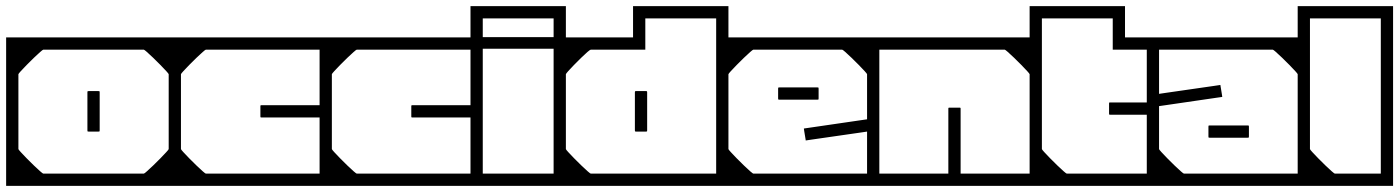

<svg xmlns="http://www.w3.org/2000/svg" viewBox="-40 -606 4562 626"><path d="M550 -128H510Q510 -155.5 510 -172Q510 -188.5 510 -203.8Q510 -219 510 -243Q510 -243 510 -243Q510 -243 510 -243Q510 -243 510 -243Q510 -243 510 -243Q510 -268 510 -281Q510 -294 510 -302.8Q510 -311.5 510 -323.2Q510 -335 510 -358H550ZM550 -279Q550 -279 550 -258.8Q550 -238.5 550 -206.8Q550 -175 550 -139.5Q550 -104 550 -72.2Q550 -40.5 550 -20.2Q550 0 550 0Q550 0 550 0Q550 0 550 0Q550 0 550 0Q550 0 550 0Q550 0 529.8 0Q509.5 0 477.5 0Q445.5 0 409.2 0Q373 0 339.8 0Q306.5 0 284 0Q261.5 0 258 0Q258 0 258 0Q258 0 258 0Q258 0 258 0Q258 0 258 0Q258 0 258 0Q258 -10 258 -20.2Q258 -30.5 258 -40Q258 -40 275.2 -40Q292.5 -40 318 -40Q343.5 -40 369 -40Q394.5 -40 411.8 -40Q429 -40 429 -40Q429 -40 429 -40Q429 -40 429 -40Q429 -40 429 -40Q430.5 -40 439 -47.5Q447.5 -55 459.5 -66.5Q471.5 -78 483 -89.8Q494.5 -101.5 502.2 -110Q510 -118.5 510 -120V-279ZM550 -205H510V-364Q510 -365.5 502.2 -374Q494.5 -382.5 483 -394.2Q471.5 -406 459.5 -417.5Q447.5 -429 439 -436.5Q430.5 -444 429 -444Q429 -444 429 -444Q429 -444 429 -444Q429 -444 429 -444Q429 -444 411.8 -444Q394.5 -444 369 -444Q343.5 -444 318 -444Q292.5 -444 275.2 -444Q258 -444 258 -444Q258 -454 258 -464.2Q258 -474.5 258 -484Q258 -484 258 -484Q258 -484 258 -484Q258 -484 258 -484Q258 -484 258 -484Q258 -484 258 -484Q261.5 -484 284 -484Q306.5 -484 339.8 -484Q373 -484 409.2 -484Q445.5 -484 477.5 -484Q509.5 -484 529.8 -484Q550 -484 550 -484Q550 -484 550 -484Q550 -484 550 -484Q550 -484 550 -484Q550 -484 550 -484Q550 -484 550 -463.8Q550 -443.5 550 -411.8Q550 -380 550 -344.5Q550 -309 550 -277.2Q550 -245.5 550 -225.2Q550 -205 550 -205ZM245 -181Q245 -181 245 -199.8Q245 -218.5 245 -243Q245 -267.5 245 -286.2Q245 -305 245 -305Q245 -305 245 -305Q245 -305 245 -305Q245 -308 245.5 -308.5Q246 -309 249 -309Q254.5 -309 259.8 -309Q265 -309 270.2 -309Q275.5 -309 281 -309Q284 -309 284.5 -308.5Q285 -308 285 -305Q285 -305 285 -305Q285 -305 285 -305Q285 -305 285 -286.2Q285 -267.5 285 -243Q285 -218.5 285 -199.8Q285 -181 285 -181Q285 -181 285 -181Q285 -181 285 -181Q285 -181 285 -181Q285 -181 285 -181Q285 -181 285 -181Q285 -181 285 -181Q285 -181 285 -181Q285 -178 284.5 -177.5Q284 -177 281 -177Q273 -177 265.2 -177Q257.5 -177 249 -177Q246 -177 245.5 -177.5Q245 -178 245 -181Q245 -181 245 -181Q245 -181 245 -181Q245 -181 245 -181Q245 -181 245 -181Q245 -181 245 -181Q245 -181 245 -181Q245 -181 245 -181ZM-20 -128V-358H20Q20 -335 20 -323.2Q20 -311.5 20 -302.8Q20 -294 20 -281Q20 -268 20 -243Q20 -243 20 -243Q20 -243 20 -243Q20 -243 20 -243Q20 -243 20 -243Q20 -219 20 -203.8Q20 -188.5 20 -172Q20 -155.5 20 -128ZM-20 -279H20V-120Q20 -118.5 27.8 -110Q35.5 -101.5 47 -89.8Q58.5 -78 70.5 -66.5Q82.5 -55 91 -47.5Q99.5 -40 101 -40Q101 -40 101 -40Q101 -40 101 -40Q101 -40 101 -40Q101 -40 118.2 -40Q135.5 -40 161 -40Q186.5 -40 212 -40Q237.5 -40 254.8 -40Q272 -40 272 -40Q272 -30.5 272 -20.2Q272 -10 272 0Q272 0 272 0Q272 0 272 0Q272 0 272 0Q272 0 272 0Q272 0 272 0Q268.5 0 246 0Q223.5 0 190.2 0Q157 0 120.8 0Q84.5 0 52.5 0Q20.5 0 0.2 0Q-20 0 -20 0Q-20 0 -20 0Q-20 0 -20 0Q-20 0 -20 0Q-20 0 -20 0Q-20 0 -20 -20.2Q-20 -40.5 -20 -72.2Q-20 -104 -20 -139.5Q-20 -175 -20 -206.8Q-20 -238.5 -20 -258.8Q-20 -279 -20 -279ZM-20 -205Q-20 -205 -20 -225.2Q-20 -245.5 -20 -277.2Q-20 -309 -20 -344.5Q-20 -380 -20 -411.8Q-20 -443.5 -20 -463.8Q-20 -484 -20 -484Q-20 -484 -20 -484Q-20 -484 -20 -484Q-20 -484 -20 -484Q-20 -484 -20 -484Q-20 -484 0.2 -484Q20.5 -484 52.5 -484Q84.5 -484 120.8 -484Q157 -484 190.2 -484Q223.5 -484 246 -484Q268.5 -484 272 -484Q272 -484 272 -484Q272 -484 272 -484Q272 -484 272 -484Q272 -484 272 -484Q272 -484 272 -484Q272 -474.5 272 -464.2Q272 -454 272 -444Q272 -444 254.8 -444Q237.5 -444 212 -444Q186.5 -444 161 -444Q135.5 -444 118.2 -444Q101 -444 101 -444Q101 -444 101 -444Q101 -444 101 -444Q101 -444 101 -444Q99.5 -444 91 -436.5Q82.5 -429 70.5 -417.5Q58.5 -406 47 -394.2Q35.5 -382.5 27.8 -374Q20 -365.5 20 -364V-205Z M510 -279H550V-120Q550 -118.5 557.8 -110Q565.5 -101.5 577 -89.8Q588.5 -78 600.5 -66.5Q612.5 -55 621 -47.5Q629.5 -40 631 -40Q631 -40 631 -40Q631 -40 631 -40Q631 -40 631 -40Q631 -40 631 -40Q637 -40 653.2 -40Q669.5 -40 690.2 -40Q711 -40 731.2 -40Q751.5 -40 765.5 -40Q779.5 -40 782 -40Q782 -30.5 782 -20.2Q782 -10 782 0Q782 0 782 0Q782 0 782 0Q782 0 782 0Q782 0 782 0Q782 0 782 0Q782 0 762.2 0Q742.5 0 711.8 0Q681 0 646 0Q611 0 580.2 0Q549.5 0 529.8 0Q510 0 510 0Q510 0 510 0Q510 0 510 0Q510 0 510 0Q510 0 510 0Q510 0 510 -14Q510 -28 510 -52Q510 -76 510 -105.5Q510 -135 510 -166.2Q510 -197.5 510 -227Q510 -256.5 510 -279ZM510 -205Q510 -228 510 -257Q510 -286 510 -317.5Q510 -349 510 -378.5Q510 -408 510 -432Q510 -456 510 -470Q510 -484 510 -484Q510 -484 510 -484Q510 -484 510 -484Q510 -484 510 -484Q510 -484 510 -484Q510 -484 529.8 -484Q549.5 -484 580.2 -484Q611 -484 646 -484Q681 -484 711.8 -484Q742.5 -484 762.2 -484Q782 -484 782 -484Q782 -484 782 -484Q782 -484 782 -484Q782 -484 782 -484Q782 -484 782 -484Q782 -484 782 -484Q782 -474.5 782 -464.2Q782 -454 782 -444Q779.5 -444 765.5 -444Q751.5 -444 731.2 -444Q711 -444 690.2 -444Q669.5 -444 653.2 -444Q637 -444 631 -444Q631 -444 631 -444Q631 -444 631 -444Q631 -444 631 -444Q631 -444 631 -444Q629.5 -444 621 -436.5Q612.5 -429 600.5 -417.5Q588.5 -406 577 -394.2Q565.5 -382.5 557.8 -374Q550 -365.5 550 -364V-205ZM510 -128V-358H550Q550 -335 550 -323.2Q550 -311.5 550 -302.8Q550 -294 550 -281Q550 -268 550 -243Q550 -243 550 -243Q550 -243 550 -243Q550 -243 550 -243Q550 -243 550 -243Q550 -219 550 -203.8Q550 -188.5 550 -172Q550 -155.5 550 -128ZM809 -259Q809 -261 809.2 -261.8Q809.5 -262.5 810.2 -262.8Q811 -263 813 -263Q813 -263 833.5 -263Q854 -263 884.5 -263Q915 -263 945.5 -263Q976 -263 996.5 -263Q1017 -263 1017 -263Q1017 -263 1017 -263Q1017 -263 1017 -263Q1017 -263 1017 -263Q1017 -263 1017 -263Q1017 -263 1017 -263Q1019 -263 1019.8 -262.8Q1020.5 -262.5 1020.8 -261.8Q1021 -261 1021 -259Q1021 -259 1021 -255.8Q1021 -252.5 1021 -247.8Q1021 -243 1021 -238.2Q1021 -233.5 1021 -230.2Q1021 -227 1021 -227Q1021 -224 1020.5 -223.5Q1020 -223 1017 -223Q1017 -223 1017 -223Q1017 -223 1017 -223Q1017 -223 1017 -223Q1017 -223 1017 -223Q1017 -223 1017 -223Q1017 -223 996.5 -223Q976 -223 945.5 -223Q915 -223 884.5 -223Q854 -223 833.5 -223Q813 -223 813 -223Q811 -223 810.2 -223.2Q809.5 -223.5 809.2 -224.2Q809 -225 809 -227Q809 -227 809 -235Q809 -243 809 -251Q809 -259 809 -259ZM1042 -249Q1042 -249 1042 -231Q1042 -213 1042 -184.8Q1042 -156.5 1042 -124.5Q1042 -92.5 1042 -64.2Q1042 -36 1042 -18Q1042 0 1042 0Q1042 0 1042 0Q1042 0 1042 0Q1042 0 1042 0Q1042 0 1042 0Q1042 0 1022.2 0Q1002.5 0 971.8 0Q941 0 906 0Q871 0 840.2 0Q809.5 0 789.8 0Q770 0 770 0Q770 0 770 0Q770 0 770 0Q770 0 770 0Q770 0 770 0Q770 0 770 0Q770 -10 770 -20.2Q770 -30.5 770 -40Q770 -40 793.5 -40Q817 -40 851.5 -40Q886 -40 920.5 -40Q955 -40 978.5 -40Q1002 -40 1002 -40Q1002 -40 1002 -40Q1002 -40 1002 -40Q1002 -40 1002 -40Q1002 -40 1002 -40Q1002 -40 1002 -40Q1002 -40 1002 -40Q1002 -40 1002 -40Q1002 -40 1002 -40Q1002 -40 1002 -40Q1002 -40 1002 -40Q1002 -40 1002 -40Q1002 -40 1002 -61Q1002 -82 1002 -113.2Q1002 -144.5 1002 -175.8Q1002 -207 1002 -228Q1002 -249 1002 -249ZM1042 -235H1002Q1002 -235 1002 -256Q1002 -277 1002 -308.2Q1002 -339.5 1002 -370.8Q1002 -402 1002 -423Q1002 -444 1002 -444Q1002 -444 1002 -444Q1002 -444 1002 -444Q1002 -444 1002 -444Q1002 -444 1002 -444Q1002 -444 1002 -444Q1002 -444 1002 -444Q1002 -444 1002 -444Q1002 -444 1002 -444Q1002 -444 1002 -444Q1002 -444 1002 -444Q1002 -444 1002 -444Q1002 -444 978.5 -444Q955 -444 920.5 -444Q886 -444 851.5 -444Q817 -444 793.5 -444Q770 -444 770 -444Q770 -454 770 -464.2Q770 -474.5 770 -484Q770 -484 770 -484Q770 -484 770 -484Q770 -484 770 -484Q770 -484 770 -484Q770 -484 770 -484Q770 -484 789.8 -484Q809.5 -484 840.2 -484Q871 -484 906 -484Q941 -484 971.8 -484Q1002.5 -484 1022.2 -484Q1042 -484 1042 -484Q1042 -484 1042 -484Q1042 -484 1042 -484Q1042 -484 1042 -484Q1042 -484 1042 -484Q1042 -484 1042 -466Q1042 -448 1042 -419.8Q1042 -391.5 1042 -359.5Q1042 -327.5 1042 -299.2Q1042 -271 1042 -253Q1042 -235 1042 -235Z M1002 -279H1042V-120Q1042 -118.5 1049.8 -110Q1057.5 -101.5 1069 -89.8Q1080.5 -78 1092.5 -66.5Q1104.5 -55 1113 -47.5Q1121.5 -40 1123 -40Q1123 -40 1123 -40Q1123 -40 1123 -40Q1123 -40 1123 -40Q1123 -40 1123 -40Q1129 -40 1145.2 -40Q1161.5 -40 1182.2 -40Q1203 -40 1223.2 -40Q1243.5 -40 1257.5 -40Q1271.5 -40 1274 -40Q1274 -30.5 1274 -20.2Q1274 -10 1274 0Q1274 0 1274 0Q1274 0 1274 0Q1274 0 1274 0Q1274 0 1274 0Q1274 0 1274 0Q1274 0 1254.2 0Q1234.5 0 1203.8 0Q1173 0 1138 0Q1103 0 1072.2 0Q1041.5 0 1021.8 0Q1002 0 1002 0Q1002 0 1002 0Q1002 0 1002 0Q1002 0 1002 0Q1002 0 1002 0Q1002 0 1002 -14Q1002 -28 1002 -52Q1002 -76 1002 -105.5Q1002 -135 1002 -166.2Q1002 -197.5 1002 -227Q1002 -256.5 1002 -279ZM1002 -205Q1002 -228 1002 -257Q1002 -286 1002 -317.5Q1002 -349 1002 -378.5Q1002 -408 1002 -432Q1002 -456 1002 -470Q1002 -484 1002 -484Q1002 -484 1002 -484Q1002 -484 1002 -484Q1002 -484 1002 -484Q1002 -484 1002 -484Q1002 -484 1021.8 -484Q1041.5 -484 1072.2 -484Q1103 -484 1138 -484Q1173 -484 1203.8 -484Q1234.5 -484 1254.2 -484Q1274 -484 1274 -484Q1274 -484 1274 -484Q1274 -484 1274 -484Q1274 -484 1274 -484Q1274 -484 1274 -484Q1274 -484 1274 -484Q1274 -474.5 1274 -464.2Q1274 -454 1274 -444Q1271.5 -444 1257.5 -444Q1243.5 -444 1223.2 -444Q1203 -444 1182.2 -444Q1161.5 -444 1145.2 -444Q1129 -444 1123 -444Q1123 -444 1123 -444Q1123 -444 1123 -444Q1123 -444 1123 -444Q1123 -444 1123 -444Q1121.5 -444 1113 -436.5Q1104.5 -429 1092.5 -417.5Q1080.5 -406 1069 -394.2Q1057.5 -382.5 1049.8 -374Q1042 -365.5 1042 -364V-205ZM1002 -128V-358H1042Q1042 -335 1042 -323.2Q1042 -311.5 1042 -302.8Q1042 -294 1042 -281Q1042 -268 1042 -243Q1042 -243 1042 -243Q1042 -243 1042 -243Q1042 -243 1042 -243Q1042 -243 1042 -243Q1042 -219 1042 -203.8Q1042 -188.5 1042 -172Q1042 -155.5 1042 -128ZM1301 -259Q1301 -261 1301.2 -261.8Q1301.5 -262.5 1302.2 -262.8Q1303 -263 1305 -263Q1305 -263 1325.5 -263Q1346 -263 1376.5 -263Q1407 -263 1437.5 -263Q1468 -263 1488.5 -263Q1509 -263 1509 -263Q1509 -263 1509 -263Q1509 -263 1509 -263Q1509 -263 1509 -263Q1509 -263 1509 -263Q1509 -263 1509 -263Q1511 -263 1511.8 -262.8Q1512.5 -262.5 1512.8 -261.8Q1513 -261 1513 -259Q1513 -259 1513 -255.8Q1513 -252.5 1513 -247.8Q1513 -243 1513 -238.2Q1513 -233.5 1513 -230.2Q1513 -227 1513 -227Q1513 -224 1512.5 -223.5Q1512 -223 1509 -223Q1509 -223 1509 -223Q1509 -223 1509 -223Q1509 -223 1509 -223Q1509 -223 1509 -223Q1509 -223 1509 -223Q1509 -223 1488.5 -223Q1468 -223 1437.5 -223Q1407 -223 1376.5 -223Q1346 -223 1325.5 -223Q1305 -223 1305 -223Q1303 -223 1302.2 -223.2Q1301.5 -223.5 1301.2 -224.2Q1301 -225 1301 -227Q1301 -227 1301 -235Q1301 -243 1301 -251Q1301 -259 1301 -259ZM1534 -249Q1534 -249 1534 -231Q1534 -213 1534 -184.8Q1534 -156.5 1534 -124.5Q1534 -92.5 1534 -64.2Q1534 -36 1534 -18Q1534 0 1534 0Q1534 0 1534 0Q1534 0 1534 0Q1534 0 1534 0Q1534 0 1534 0Q1534 0 1514.2 0Q1494.5 0 1463.8 0Q1433 0 1398 0Q1363 0 1332.2 0Q1301.5 0 1281.8 0Q1262 0 1262 0Q1262 0 1262 0Q1262 0 1262 0Q1262 0 1262 0Q1262 0 1262 0Q1262 0 1262 0Q1262 -10 1262 -20.2Q1262 -30.5 1262 -40Q1262 -40 1285.5 -40Q1309 -40 1343.5 -40Q1378 -40 1412.5 -40Q1447 -40 1470.5 -40Q1494 -40 1494 -40Q1494 -40 1494 -40Q1494 -40 1494 -40Q1494 -40 1494 -40Q1494 -40 1494 -40Q1494 -40 1494 -40Q1494 -40 1494 -40Q1494 -40 1494 -40Q1494 -40 1494 -40Q1494 -40 1494 -40Q1494 -40 1494 -40Q1494 -40 1494 -40Q1494 -40 1494 -61Q1494 -82 1494 -113.2Q1494 -144.5 1494 -175.8Q1494 -207 1494 -228Q1494 -249 1494 -249ZM1534 -235H1494Q1494 -235 1494 -256Q1494 -277 1494 -308.2Q1494 -339.5 1494 -370.8Q1494 -402 1494 -423Q1494 -444 1494 -444Q1494 -444 1494 -444Q1494 -444 1494 -444Q1494 -444 1494 -444Q1494 -444 1494 -444Q1494 -444 1494 -444Q1494 -444 1494 -444Q1494 -444 1494 -444Q1494 -444 1494 -444Q1494 -444 1494 -444Q1494 -444 1494 -444Q1494 -444 1494 -444Q1494 -444 1470.5 -444Q1447 -444 1412.5 -444Q1378 -444 1343.5 -444Q1309 -444 1285.5 -444Q1262 -444 1262 -444Q1262 -454 1262 -464.2Q1262 -474.5 1262 -484Q1262 -484 1262 -484Q1262 -484 1262 -484Q1262 -484 1262 -484Q1262 -484 1262 -484Q1262 -484 1262 -484Q1262 -484 1281.8 -484Q1301.5 -484 1332.2 -484Q1363 -484 1398 -484Q1433 -484 1463.8 -484Q1494.5 -484 1514.2 -484Q1534 -484 1534 -484Q1534 -484 1534 -484Q1534 -484 1534 -484Q1534 -484 1534 -484Q1534 -484 1534 -484Q1534 -484 1534 -466Q1534 -448 1534 -419.8Q1534 -391.5 1534 -359.5Q1534 -327.5 1534 -299.2Q1534 -271 1534 -253Q1534 -235 1534 -235Z M1805 -249Q1805 -228.5 1805 -204.2Q1805 -180 1805 -153.8Q1805 -127.5 1805 -100.8Q1805 -74 1805 -48.5Q1805 -23 1805 0Q1805 0 1789.2 0Q1773.5 0 1750.2 0Q1727 0 1703.8 0Q1680.5 0 1664.8 0Q1649 0 1649 0Q1649 0 1649 0Q1649 0 1649 0Q1649 0 1649 0Q1649 0 1649 0Q1645.5 -7.5 1645.5 -20Q1645.5 -32.5 1649 -40Q1659.5 -40 1672.5 -40Q1685.5 -40 1700.2 -40Q1715 -40 1731.5 -40Q1748 -40 1765 -40Q1765 -40 1765 -40Q1765 -40 1765 -40Q1765 -40 1765 -40Q1765 -40 1765 -40Q1765 -40 1765 -40Q1765 -40 1765 -40Q1765 -40 1765 -40Q1765 -40 1765 -40Q1765 -40 1765 -61Q1765 -82 1765 -113.2Q1765 -144.5 1765 -175.8Q1765 -207 1765 -228Q1765 -249 1765 -249ZM1494 -249H1534Q1534 -249 1534 -228Q1534 -207 1534 -175.8Q1534 -144.5 1534 -113.2Q1534 -82 1534 -61Q1534 -40 1534 -40Q1534 -40 1534 -40Q1534 -40 1534 -40Q1534 -40 1534 -40Q1534 -40 1534 -40Q1534 -40 1534 -40Q1534 -40 1534 -40Q1534 -40 1534 -40Q1534 -40 1534 -40Q1551.5 -40 1567.8 -40Q1584 -40 1598.8 -40Q1613.5 -40 1626.5 -40Q1639.5 -40 1650 -40Q1654 -32.5 1654 -20Q1654 -7.5 1650 0Q1650 0 1650 0Q1650 0 1650 0Q1650 0 1650 0Q1650 0 1650 0Q1650 0 1634.2 0Q1618.5 0 1595.2 0Q1572 0 1548.8 0Q1525.5 0 1509.8 0Q1494 0 1494 0Q1494 -23 1494 -48.5Q1494 -74 1494 -100.8Q1494 -127.5 1494 -153.8Q1494 -180 1494 -204.2Q1494 -228.5 1494 -249ZM1494 -358H1534Q1534 -330.5 1534 -314Q1534 -297.5 1534 -282.2Q1534 -267 1534 -243Q1534 -243 1534 -243Q1534 -243 1534 -243Q1534 -243 1534 -243Q1534 -243 1534 -243Q1534 -218 1534 -205Q1534 -192 1534 -183.2Q1534 -174.5 1534 -162.8Q1534 -151 1534 -128H1494ZM1805 -358V-128H1765Q1765 -151 1765 -162.8Q1765 -174.5 1765 -183.2Q1765 -192 1765 -205Q1765 -218 1765 -243Q1765 -243 1765 -243Q1765 -243 1765 -243Q1765 -243 1765 -243Q1765 -243 1765 -243Q1765 -267 1765 -282.2Q1765 -297.5 1765 -314Q1765 -330.5 1765 -358ZM1805 -337H1765Q1765 -337 1765 -358Q1765 -379 1765 -410.2Q1765 -441.5 1765 -472.8Q1765 -504 1765 -525Q1765 -546 1765 -546Q1765 -546 1765 -546Q1765 -546 1765 -546Q1765 -546 1765 -546Q1765 -546 1765 -546Q1765 -546 1765 -546Q1765 -546 1765 -546Q1765 -546 1765 -546Q1765 -546 1765 -546Q1748 -546 1731.5 -546Q1715 -546 1700.2 -546Q1685.5 -546 1672.5 -546Q1659.5 -546 1649 -546Q1645.5 -553.5 1645.5 -566Q1645.5 -578.5 1649 -586Q1649 -586 1649 -586Q1649 -586 1649 -586Q1649 -586 1649 -586Q1649 -586 1649 -586Q1649 -586 1664.8 -586Q1680.5 -586 1703.8 -586Q1727 -586 1750.2 -586Q1773.5 -586 1789.2 -586Q1805 -586 1805 -586Q1805 -563 1805 -537.5Q1805 -512 1805 -485.2Q1805 -458.5 1805 -432.2Q1805 -406 1805 -381.8Q1805 -357.5 1805 -337ZM1494 -337Q1494 -357.5 1494 -381.8Q1494 -406 1494 -432.2Q1494 -458.5 1494 -485.2Q1494 -512 1494 -537.5Q1494 -563 1494 -586Q1494 -586 1509.8 -586Q1525.5 -586 1548.8 -586Q1572 -586 1595.2 -586Q1618.5 -586 1634.2 -586Q1650 -586 1650 -586Q1650 -586 1650 -586Q1650 -586 1650 -586Q1650 -586 1650 -586Q1650 -586 1650 -586Q1654 -578.5 1654 -566Q1654 -553.5 1650 -546Q1639.5 -546 1626.5 -546Q1613.5 -546 1598.8 -546Q1584 -546 1567.8 -546Q1551.5 -546 1534 -546Q1534 -546 1534 -546Q1534 -546 1534 -546Q1534 -546 1534 -546Q1534 -546 1534 -546Q1534 -546 1534 -546Q1534 -546 1534 -546Q1534 -546 1534 -546Q1534 -546 1534 -546Q1534 -546 1534 -525Q1534 -504 1534 -472.8Q1534 -441.5 1534 -410.2Q1534 -379 1534 -358Q1534 -337 1534 -337ZM1805 -307H1765Q1765 -322 1765 -337.8Q1765 -353.5 1765 -367Q1765 -380.5 1765 -388.8Q1765 -397 1765 -397Q1765 -397 1765 -397Q1765 -397 1765 -397Q1765 -397 1765 -398.5Q1765 -400 1765 -404.8Q1765 -409.5 1765 -419.8Q1765 -430 1765 -447Q1765 -447 1765 -447Q1765 -447 1765 -447Q1765 -447 1747.8 -447Q1730.5 -447 1707.5 -447Q1684.5 -447 1667.2 -447Q1650 -447 1650 -447Q1650 -447 1650 -452.8Q1650 -458.5 1650 -466Q1650 -473.5 1650 -479.2Q1650 -485 1650 -485Q1657 -485 1665.5 -485Q1674 -485 1686.8 -485Q1699.5 -485 1717.5 -485Q1735.5 -485 1761 -485Q1764.5 -485 1771.5 -485Q1778.5 -485 1785 -485Q1791.5 -485 1794 -485Q1796 -485 1797.8 -485Q1799.5 -485 1801.2 -485Q1803 -485 1805 -485Q1805 -469.5 1805 -445.5Q1805 -421.5 1805 -395Q1805 -368.5 1805 -345Q1805 -321.5 1805 -307ZM1494 -307Q1494 -321.5 1494 -345Q1494 -368.5 1494 -395Q1494 -421.5 1494 -445.5Q1494 -469.5 1494 -485Q1496 -485 1497.8 -485Q1499.5 -485 1501.2 -485Q1503 -485 1505 -485Q1507.5 -485 1514 -485Q1520.5 -485 1527.5 -485Q1534.5 -485 1538 -485Q1555 -485 1568.8 -485Q1582.5 -485 1593.2 -485Q1604 -485 1612.8 -485Q1621.5 -485 1628.2 -485Q1635 -485 1640.2 -485Q1645.5 -485 1650 -485Q1650 -485 1650 -479.2Q1650 -473.5 1650 -466Q1650 -458.5 1650 -452.8Q1650 -447 1650 -447Q1650 -447 1638.2 -447Q1626.5 -447 1609.2 -447Q1592 -447 1574.8 -447Q1557.5 -447 1545.8 -447Q1534 -447 1534 -447Q1534 -447 1534 -447Q1534 -447 1534 -447Q1534 -430 1534 -419.8Q1534 -409.5 1534 -404.8Q1534 -400 1534 -398.5Q1534 -397 1534 -397Q1534 -397 1534 -397Q1534 -397 1534 -397Q1534 -397 1534 -388.8Q1534 -380.5 1534 -367Q1534 -353.5 1534 -337.8Q1534 -322 1534 -307Z M1765 -358H1805Q1805 -330.5 1805 -314Q1805 -297.5 1805 -282.2Q1805 -267 1805 -243Q1805 -243 1805 -243Q1805 -243 1805 -243Q1805 -243 1805 -243Q1805 -243 1805 -243Q1805 -218 1805 -205Q1805 -192 1805 -183.2Q1805 -174.5 1805 -162.8Q1805 -151 1805 -128H1765ZM2335 -358V-128H2295Q2295 -151 2295 -162.8Q2295 -174.5 2295 -183.2Q2295 -192 2295 -205Q2295 -218 2295 -243Q2295 -243 2295 -243Q2295 -243 2295 -243Q2295 -243 2295 -243Q2295 -243 2295 -243Q2295 -267 2295 -282.2Q2295 -297.5 2295 -314Q2295 -330.5 2295 -358ZM1765 -279H1805V-120Q1805 -118.5 1812.8 -110Q1820.5 -101.5 1832 -89.8Q1843.5 -78 1855.5 -66.5Q1867.5 -55 1876 -47.5Q1884.5 -40 1886 -40Q1886 -40 1886 -40Q1886 -40 1886 -40Q1886 -40 1886 -40Q1886 -40 1903.2 -40Q1920.5 -40 1946 -40Q1971.5 -40 1997 -40Q2022.5 -40 2039.8 -40Q2057 -40 2057 -40Q2057 -30.5 2057 -20.2Q2057 -10 2057 0Q2057 0 2057 0Q2057 0 2057 0Q2057 0 2057 0Q2057 0 2057 0Q2057 0 2057 0Q2053.5 0 2031 0Q2008.5 0 1975.2 0Q1942 0 1905.8 0Q1869.5 0 1837.5 0Q1805.5 0 1785.2 0Q1765 0 1765 0Q1765 0 1765 0Q1765 0 1765 0Q1765 0 1765 0Q1765 0 1765 0Q1765 0 1765 -20.2Q1765 -40.5 1765 -72.2Q1765 -104 1765 -139.5Q1765 -175 1765 -206.8Q1765 -238.5 1765 -258.8Q1765 -279 1765 -279ZM2335 -296H2295V-546Q2295 -546 2295 -546Q2295 -546 2295 -546Q2295 -546 2277 -546Q2259 -546 2235.5 -546Q2212 -546 2194 -546Q2176 -546 2176 -546Q2176 -546 2159 -546Q2142 -546 2120 -546Q2098 -546 2081 -546Q2064 -546 2064 -546Q2064 -546 2064 -546Q2064 -546 2064 -546V-444Q2064 -444 2064 -444Q2064 -444 2064 -444Q2064 -444 2064 -444Q2064 -444 2064 -444Q2064 -444 2049 -444Q2034 -444 2011 -444Q1988 -444 1962.8 -444Q1937.5 -444 1916.8 -444Q1896 -444 1886 -444Q1886 -444 1886 -444Q1886 -444 1886 -444Q1886 -444 1886 -444Q1884 -444 1875.2 -436.5Q1866.5 -429 1854.8 -417.5Q1843 -406 1831.5 -394.2Q1820 -382.5 1812.5 -374Q1805 -365.5 1805 -364Q1805 -364 1805 -364Q1805 -364 1805 -364V-287H1765V-484Q1803.5 -484 1831.2 -484Q1859 -484 1880.8 -484Q1902.5 -484 1921 -484Q1939.5 -484 1959 -484Q1974.5 -484 1988.2 -484Q2002 -484 2011.5 -484Q2021 -484 2024 -484V-586Q2024 -586 2039 -586Q2054 -586 2076.2 -586Q2098.5 -586 2121 -586Q2143.5 -586 2159.2 -586Q2175 -586 2176 -586Q2176 -586 2176 -586Q2176 -586 2176 -586Q2176 -586 2176 -586Q2176 -586 2176 -586Q2176 -586 2176 -586Q2176 -586 2176 -586Q2176 -586 2176 -586Q2176 -586 2176 -586Q2176 -586 2176 -586Q2176 -586 2176 -586Q2177 -586 2193.5 -586Q2210 -586 2233.5 -586Q2257 -586 2280.2 -586Q2303.5 -586 2319.2 -586Q2335 -586 2335 -586ZM2335 -279Q2335 -279 2335 -258.8Q2335 -238.5 2335 -206.8Q2335 -175 2335 -139.5Q2335 -104 2335 -72.2Q2335 -40.5 2335 -20.2Q2335 0 2335 0Q2335 0 2335 0Q2335 0 2335 0Q2335 0 2335 0Q2335 0 2335 0Q2335 0 2314 0Q2293 0 2259.8 0Q2226.5 0 2189 0Q2151.5 0 2118.2 0Q2085 0 2064 0Q2043 0 2043 0Q2043 0 2043 0Q2043 0 2043 0Q2043 0 2043 0Q2043 0 2043 0Q2043 0 2043 0Q2043 -10 2043 -20.2Q2043 -30.5 2043 -40Q2043 -40 2061.2 -40Q2079.5 -40 2108.2 -40Q2137 -40 2169 -40Q2201 -40 2229.8 -40Q2258.5 -40 2276.8 -40Q2295 -40 2295 -40Q2295 -40 2295 -40Q2295 -40 2295 -40Q2295 -40 2295 -40Q2295 -40 2295 -40Q2295 -40 2295 -40Q2295 -40 2295 -40Q2295 -40 2295 -40Q2295 -40 2295 -40Q2295 -40 2295 -40Q2295 -40 2295 -40Q2295 -40 2295 -40Q2295 -40 2295 -40Q2295 -40 2295 -40Q2295 -40 2295 -57.2Q2295 -74.5 2295 -101.8Q2295 -129 2295 -159.5Q2295 -190 2295 -217.2Q2295 -244.5 2295 -261.8Q2295 -279 2295 -279ZM2030 -181Q2030 -181 2030 -199.8Q2030 -218.5 2030 -243Q2030 -267.5 2030 -286.2Q2030 -305 2030 -305Q2030 -305 2030 -305Q2030 -305 2030 -305Q2030 -308 2030.5 -308.5Q2031 -309 2034 -309Q2039.5 -309 2044.8 -309Q2050 -309 2055.2 -309Q2060.5 -309 2066 -309Q2069 -309 2069.5 -308.5Q2070 -308 2070 -305Q2070 -305 2070 -305Q2070 -305 2070 -305Q2070 -305 2070 -286.2Q2070 -267.5 2070 -243Q2070 -218.5 2070 -199.8Q2070 -181 2070 -181Q2070 -181 2070 -181Q2070 -181 2070 -181Q2070 -181 2070 -181Q2070 -181 2070 -181Q2070 -181 2070 -181Q2070 -181 2070 -181Q2070 -181 2070 -181Q2070 -178 2069.5 -177.5Q2069 -177 2066 -177Q2058 -177 2050.2 -177Q2042.5 -177 2034 -177Q2031 -177 2030.5 -177.5Q2030 -178 2030 -181Q2030 -181 2030 -181Q2030 -181 2030 -181Q2030 -181 2030 -181Q2030 -181 2030 -181Q2030 -181 2030 -181Q2030 -181 2030 -181Q2030 -181 2030 -181Z M2295 -205Q2295 -228 2295 -257Q2295 -286 2295 -317.5Q2295 -349 2295 -378.5Q2295 -408 2295 -432Q2295 -456 2295 -470Q2295 -484 2295 -484Q2295 -484 2295 -484Q2295 -484 2295 -484Q2295 -484 2295 -484Q2295 -484 2295 -484Q2295 -484 2314.8 -484Q2334.5 -484 2365.2 -484Q2396 -484 2431 -484Q2466 -484 2496.8 -484Q2527.5 -484 2547.2 -484Q2567 -484 2567 -484Q2567 -484 2567 -484Q2567 -484 2567 -484Q2567 -484 2567 -484Q2567 -484 2567 -484Q2567 -484 2567 -484Q2567 -474.5 2567 -464.2Q2567 -454 2567 -444Q2564.5 -444 2550.5 -444Q2536.5 -444 2516.2 -444Q2496 -444 2475.2 -444Q2454.5 -444 2438.2 -444Q2422 -444 2416 -444Q2416 -444 2416 -444Q2416 -444 2416 -444Q2416 -444 2416 -444Q2416 -444 2416 -444Q2414.5 -444 2406 -436.5Q2397.5 -429 2385.5 -417.5Q2373.5 -406 2362 -394.2Q2350.5 -382.5 2342.8 -374Q2335 -365.5 2335 -364V-205ZM2295 -357H2335Q2335 -329.5 2335 -313Q2335 -296.5 2335 -281.2Q2335 -266 2335 -242Q2335 -242 2335 -242Q2335 -242 2335 -242Q2335 -242 2335 -242Q2335 -242 2335 -242Q2335 -217 2335 -204Q2335 -191 2335 -182.2Q2335 -173.5 2335 -161.8Q2335 -150 2335 -127H2295ZM2295 -279H2335V-120Q2335 -118.5 2342.8 -110Q2350.5 -101.5 2362 -89.8Q2373.5 -78 2385.5 -66.5Q2397.5 -55 2406 -47.5Q2414.5 -40 2416 -40Q2416 -40 2416 -40Q2416 -40 2416 -40Q2416 -40 2416 -40Q2416 -40 2416 -40Q2422 -40 2438.2 -40Q2454.5 -40 2475.2 -40Q2496 -40 2516.2 -40Q2536.5 -40 2550.5 -40Q2564.5 -40 2567 -40Q2567 -30.5 2567 -20.2Q2567 -10 2567 0Q2567 0 2567 0Q2567 0 2567 0Q2567 0 2567 0Q2567 0 2567 0Q2567 0 2567 0Q2567 0 2547.2 0Q2527.5 0 2496.8 0Q2466 0 2431 0Q2396 0 2365.2 0Q2334.5 0 2314.8 0Q2295 0 2295 0Q2295 0 2295 0Q2295 0 2295 0Q2295 0 2295 0Q2295 0 2295 0Q2295 0 2295 -14Q2295 -28 2295 -52Q2295 -76 2295 -105.5Q2295 -135 2295 -166.2Q2295 -197.5 2295 -227Q2295 -256.5 2295 -279ZM2827 -205H2787V-364Q2787 -365.5 2779.2 -374Q2771.5 -382.5 2760 -394.2Q2748.5 -406 2736.5 -417.5Q2724.5 -429 2716 -436.5Q2707.5 -444 2706 -444Q2706 -444 2706 -444Q2706 -444 2706 -444Q2706 -444 2706 -444Q2706 -444 2706 -444Q2700 -444 2683.8 -444Q2667.5 -444 2646.8 -444Q2626 -444 2605.8 -444Q2585.5 -444 2571.5 -444Q2557.5 -444 2555 -444Q2555 -454 2555 -464.2Q2555 -474.5 2555 -484Q2555 -484 2555 -484Q2555 -484 2555 -484Q2555 -484 2555 -484Q2555 -484 2555 -484Q2555 -484 2555 -484Q2555 -484 2574.8 -484Q2594.5 -484 2625.2 -484Q2656 -484 2691 -484Q2726 -484 2756.8 -484Q2787.5 -484 2807.2 -484Q2827 -484 2827 -484Q2827 -484 2827 -484Q2827 -484 2827 -484Q2827 -484 2827 -484Q2827 -484 2827 -484Q2827 -484 2827 -470Q2827 -456 2827 -432Q2827 -408 2827 -378.5Q2827 -349 2827 -317.5Q2827 -286 2827 -257Q2827 -228 2827 -205ZM2827 -249Q2827 -249 2827 -231Q2827 -213 2827 -184.8Q2827 -156.5 2827 -124.5Q2827 -92.5 2827 -64.2Q2827 -36 2827 -18Q2827 0 2827 0Q2827 0 2827 0Q2827 0 2827 0Q2827 0 2827 0Q2827 0 2827 0Q2827 0 2807.2 0Q2787.5 0 2756.8 0Q2726 0 2691 0Q2656 0 2625.2 0Q2594.5 0 2574.8 0Q2555 0 2555 0Q2555 0 2555 0Q2555 0 2555 0Q2555 0 2555 0Q2555 0 2555 0Q2555 0 2555 0Q2555 -10 2555 -20.2Q2555 -30.5 2555 -40Q2555 -40 2578.5 -40Q2602 -40 2636.5 -40Q2671 -40 2705.5 -40Q2740 -40 2763.5 -40Q2787 -40 2787 -40Q2787 -40 2787 -40Q2787 -40 2787 -40Q2787 -40 2787 -40Q2787 -40 2787 -40Q2787 -40 2787 -40Q2787 -40 2787 -40Q2787 -40 2787 -40Q2787 -40 2787 -40Q2787 -40 2787 -40Q2787 -40 2787 -40Q2787 -40 2787 -40Q2787 -40 2787 -61Q2787 -82 2787 -113.2Q2787 -144.5 2787 -175.8Q2787 -207 2787 -228Q2787 -249 2787 -249ZM2625 -321Q2625 -321 2625 -321Q2625 -321 2625 -321Q2625 -321 2625 -321Q2625 -321 2625 -321Q2625 -321 2625 -321Q2625 -321 2625 -321Q2625 -321 2625 -321Q2628 -321 2628.5 -320.5Q2629 -320 2629 -317Q2629 -311.5 2629 -306.2Q2629 -301 2629 -295.8Q2629 -290.5 2629 -285Q2629 -282 2628.5 -281.5Q2628 -281 2625 -281Q2625 -281 2625 -281Q2625 -281 2625 -281Q2625 -281 2625 -281Q2625 -281 2625 -281Q2625 -281 2625 -281Q2625 -281 2625 -281Q2625 -281 2625 -281Q2625 -281 2606.2 -281Q2587.5 -281 2563 -281Q2538.5 -281 2519.8 -281Q2501 -281 2501 -281Q2501 -281 2501 -281Q2501 -281 2501 -281Q2498 -281 2497.5 -281.5Q2497 -282 2497 -285Q2497 -290.5 2497 -295.8Q2497 -301 2497 -306.2Q2497 -311.5 2497 -317Q2497 -320 2497.5 -320.5Q2498 -321 2501 -321Q2501 -321 2501 -321Q2501 -321 2501 -321Q2501 -321 2519.8 -321Q2538.5 -321 2563 -321Q2587.5 -321 2606.2 -321Q2625 -321 2625 -321ZM2806 -163H2787Q2787 -163 2787 -166.5Q2787 -170 2787 -173.5Q2787 -177 2787 -177Q2787 -177 2766.8 -174Q2746.5 -171 2716.8 -166.8Q2687 -162.5 2657.2 -158.2Q2627.5 -154 2607.2 -151Q2587 -148 2587 -148Q2587 -148 2586.8 -150Q2586.5 -152 2585.8 -156.2Q2585 -160.5 2584 -167Q2583 -173.5 2582.2 -178Q2581.5 -182.5 2581.2 -184.8Q2581 -187 2581 -187Q2581 -187 2601.8 -190Q2622.5 -193 2653.2 -197.5Q2684 -202 2714.8 -206.5Q2745.5 -211 2766.2 -214Q2787 -217 2787 -217Q2787 -217 2787 -221.8Q2787 -226.5 2787 -231.2Q2787 -236 2787 -236H2806Z M3357 -128H3317Q3317 -155.5 3317 -172Q3317 -188.5 3317 -203.8Q3317 -219 3317 -243Q3317 -243 3317 -243Q3317 -243 3317 -243Q3317 -243 3317 -243Q3317 -243 3317 -243Q3317 -268 3317 -281Q3317 -294 3317 -302.8Q3317 -311.5 3317 -323.2Q3317 -335 3317 -358H3357ZM2787 -128V-358H2827Q2827 -335 2827 -323.2Q2827 -311.5 2827 -302.8Q2827 -294 2827 -281Q2827 -268 2827 -243Q2827 -243 2827 -243Q2827 -243 2827 -243Q2827 -243 2827 -243Q2827 -243 2827 -243Q2827 -219 2827 -203.8Q2827 -188.5 2827 -172Q2827 -155.5 2827 -128ZM3357 -205H3317V-364Q3317 -365.5 3309.2 -374Q3301.5 -382.5 3290 -394.2Q3278.5 -406 3266.5 -417.5Q3254.5 -429 3246 -436.5Q3237.5 -444 3236 -444Q3236 -444 3236 -444Q3236 -444 3236 -444Q3236 -444 3236 -444Q3236 -444 3218.8 -444Q3201.5 -444 3176 -444Q3150.5 -444 3125 -444Q3099.5 -444 3082.2 -444Q3065 -444 3065 -444Q3065 -454 3065 -464.2Q3065 -474.5 3065 -484Q3065 -484 3065 -484Q3065 -484 3065 -484Q3065 -484 3065 -484Q3065 -484 3065 -484Q3065 -484 3065 -484Q3068.5 -484 3091 -484Q3113.5 -484 3146.8 -484Q3180 -484 3216.2 -484Q3252.5 -484 3284.5 -484Q3316.5 -484 3336.8 -484Q3357 -484 3357 -484Q3357 -484 3357 -484Q3357 -484 3357 -484Q3357 -484 3357 -484Q3357 -484 3357 -484Q3357 -484 3357 -463.8Q3357 -443.5 3357 -411.8Q3357 -380 3357 -344.5Q3357 -309 3357 -277.2Q3357 -245.5 3357 -225.2Q3357 -205 3357 -205ZM3357 -279Q3357 -279 3357 -258.8Q3357 -238.5 3357 -206.8Q3357 -175 3357 -139.5Q3357 -104 3357 -72.2Q3357 -40.5 3357 -20.2Q3357 0 3357 0Q3357 0 3357 0Q3357 0 3357 0Q3357 0 3357 0Q3357 0 3357 0Q3357 0 3336 0Q3315 0 3281.8 0Q3248.5 0 3211 0Q3173.5 0 3140.2 0Q3107 0 3086 0Q3065 0 3065 0Q3065 0 3065 0Q3065 0 3065 0Q3065 0 3065 0Q3065 0 3065 0Q3065 0 3065 0Q3065 -10 3065 -20.2Q3065 -30.5 3065 -40Q3065 -40 3083.2 -40Q3101.5 -40 3130.2 -40Q3159 -40 3191 -40Q3223 -40 3251.8 -40Q3280.5 -40 3298.8 -40Q3317 -40 3317 -40Q3317 -40 3317 -40Q3317 -40 3317 -40Q3317 -40 3317 -40Q3317 -40 3317 -40Q3317 -40 3317 -40Q3317 -40 3317 -40Q3317 -40 3317 -40Q3317 -40 3317 -40Q3317 -40 3317 -40Q3317 -40 3317 -40Q3317 -40 3317 -40Q3317 -40 3317 -40Q3317 -40 3317 -40Q3317 -40 3317 -57.2Q3317 -74.5 3317 -101.8Q3317 -129 3317 -159.5Q3317 -190 3317 -217.2Q3317 -244.5 3317 -261.8Q3317 -279 3317 -279ZM2787 -279H2827Q2827 -279 2827 -261.8Q2827 -244.5 2827 -217.2Q2827 -190 2827 -159.5Q2827 -129 2827 -101.8Q2827 -74.5 2827 -57.2Q2827 -40 2827 -40Q2827 -40 2827 -40Q2827 -40 2827 -40Q2827 -40 2827 -40Q2827 -40 2827 -40Q2827 -40 2827 -40Q2827 -40 2827 -40Q2827 -40 2827 -40Q2827 -40 2827 -40Q2827 -40 2827 -40Q2827 -40 2827 -40Q2827 -40 2827 -40Q2827 -40 2827 -40Q2827 -40 2827 -40Q2827 -40 2845.2 -40Q2863.5 -40 2892.2 -40Q2921 -40 2953 -40Q2985 -40 3013.8 -40Q3042.5 -40 3060.8 -40Q3079 -40 3079 -40Q3079 -30.5 3079 -20.2Q3079 -10 3079 0Q3079 0 3079 0Q3079 0 3079 0Q3079 0 3079 0Q3079 0 3079 0Q3079 0 3079 0Q3079 0 3058 0Q3037 0 3003.8 0Q2970.5 0 2933 0Q2895.5 0 2862.2 0Q2829 0 2808 0Q2787 0 2787 0Q2787 0 2787 0Q2787 0 2787 0Q2787 0 2787 0Q2787 0 2787 0Q2787 0 2787 -20.2Q2787 -40.5 2787 -72.2Q2787 -104 2787 -139.5Q2787 -175 2787 -206.8Q2787 -238.5 2787 -258.8Q2787 -279 2787 -279ZM2787 -205Q2787 -205 2787 -225.2Q2787 -245.5 2787 -277.2Q2787 -309 2787 -344.5Q2787 -380 2787 -411.8Q2787 -443.5 2787 -463.8Q2787 -484 2787 -484Q2787 -484 2787 -484Q2787 -484 2787 -484Q2787 -484 2787 -484Q2787 -484 2787 -484Q2787 -484 2808 -484Q2829 -484 2862.2 -484Q2895.5 -484 2933 -484Q2970.5 -484 3003.8 -484Q3037 -484 3058 -484Q3079 -484 3079 -484Q3079 -484 3079 -484Q3079 -484 3079 -484Q3079 -484 3079 -484Q3079 -484 3079 -484Q3079 -484 3079 -484Q3079 -474.5 3079 -464.2Q3079 -454 3079 -444Q3079 -444 3060.8 -444Q3042.5 -444 3013.8 -444Q2985 -444 2953 -444Q2921 -444 2892.2 -444Q2863.5 -444 2845.2 -444Q2827 -444 2827 -444Q2827 -444 2827 -444Q2827 -444 2827 -444Q2827 -444 2827 -444Q2827 -444 2827 -444Q2827 -444 2827 -444Q2827 -444 2827 -444Q2827 -444 2827 -444Q2827 -444 2827 -444Q2827 -444 2827 -444Q2827 -444 2827 -444Q2827 -444 2827 -444Q2827 -444 2827 -444Q2827 -444 2827 -444Q2827 -444 2827 -426.8Q2827 -409.5 2827 -382.2Q2827 -355 2827 -324.5Q2827 -294 2827 -266.8Q2827 -239.5 2827 -222.2Q2827 -205 2827 -205ZM3056 -33Q3054.5 -33 3053.8 -33Q3053 -33 3052.5 -33.5Q3052 -34 3052 -34.8Q3052 -35.5 3052 -37Q3052 -37 3052 -37Q3052 -37 3052 -37Q3052 -37 3052 -37Q3052 -37 3052 -37Q3052 -37 3052 -37Q3052 -37 3052 -52.5Q3052 -68 3052 -92.2Q3052 -116.5 3052 -144Q3052 -171.5 3052 -195.8Q3052 -220 3052 -235.5Q3052 -251 3052 -251Q3052 -253 3052.2 -253.8Q3052.5 -254.5 3053.2 -254.8Q3054 -255 3056 -255Q3056 -255 3064 -255Q3072 -255 3080 -255Q3088 -255 3088 -255Q3090 -255 3090.8 -254.8Q3091.5 -254.5 3091.8 -253.8Q3092 -253 3092 -251Q3092 -251 3092 -235.5Q3092 -220 3092 -195.8Q3092 -171.5 3092 -144Q3092 -116.5 3092 -92.2Q3092 -68 3092 -52.5Q3092 -37 3092 -37Q3092 -37 3092 -37Q3092 -37 3092 -37Q3092 -37 3092 -37Q3092 -37 3092 -37Q3092 -37 3092 -37Q3092 -35.5 3092 -34.8Q3092 -34 3091.5 -33.5Q3091 -33 3090.2 -33Q3089.5 -33 3088 -33Q3088 -33 3080 -33Q3072 -33 3064 -33Q3056 -33 3056 -33Z M3317 -177V-407H3357Q3357 -384 3357 -372.2Q3357 -360.5 3357 -351.8Q3357 -343 3357 -330Q3357 -317 3357 -292Q3357 -292 3357 -292Q3357 -292 3357 -292Q3357 -292 3357 -292Q3357 -292 3357 -292Q3357 -268 3357 -252.8Q3357 -237.5 3357 -221Q3357 -204.5 3357 -177ZM3317 -279H3357V-120Q3357 -118.5 3364.8 -110Q3372.5 -101.5 3384 -89.8Q3395.5 -78 3407.5 -66.5Q3419.5 -55 3428 -47.5Q3436.5 -40 3438 -40Q3438 -40 3438 -40Q3438 -40 3438 -40Q3438 -40 3438 -40Q3444 -40 3455 -40Q3466 -40 3479.2 -40Q3492.5 -40 3504.5 -40Q3516.5 -40 3525 -40Q3533.5 -40 3535 -40Q3535 -30.5 3535 -20.2Q3535 -10 3535 0Q3535 0 3535 0Q3535 0 3535 0Q3535 0 3535 0Q3535 0 3535 0Q3535 0 3535 0Q3535 0 3513 0Q3491 0 3458.5 0Q3426 0 3393.5 0Q3361 0 3339 0Q3317 0 3317 0Q3317 0 3317 0Q3317 0 3317 0Q3317 -24 3317 -47.8Q3317 -71.5 3317 -94.8Q3317 -118 3317 -141.2Q3317 -164.5 3317 -187.5Q3317 -210.5 3317 -233.5Q3317 -256.5 3317 -279ZM3739 -279Q3739 -279 3739 -258.8Q3739 -238.5 3739 -206.8Q3739 -175 3739 -139.5Q3739 -104 3739 -72.2Q3739 -40.5 3739 -20.2Q3739 0 3739 0Q3739 0 3739 0Q3739 0 3739 0Q3739 0 3739 0Q3739 0 3717 0Q3695 0 3662.5 0Q3630 0 3597.5 0Q3565 0 3543 0Q3521 0 3521 0Q3521 0 3521 0Q3521 0 3521 0Q3521 0 3521 0Q3521 0 3521 0Q3521 0 3521 0Q3521 -10 3521 -20.2Q3521 -30.5 3521 -40Q3521 -40 3539 -40Q3557 -40 3583.5 -40Q3610 -40 3636.5 -40Q3663 -40 3681 -40Q3699 -40 3699 -40Q3699 -40 3699 -40Q3699 -40 3699 -40Q3699 -40 3699 -40Q3699 -40 3699 -40Q3699 -40 3699 -40Q3699 -40 3699 -40Q3699 -40 3699 -40Q3699 -40 3699 -40Q3699 -40 3699 -40Q3699 -40 3699 -40Q3699 -40 3699 -40Q3699 -40 3699 -64.2Q3699 -88.5 3699 -124Q3699 -159.5 3699 -195Q3699 -230.5 3699 -254.8Q3699 -279 3699 -279ZM3576 -268Q3576 -270 3576.2 -270.8Q3576.5 -271.5 3577.2 -271.8Q3578 -272 3580 -272Q3580 -272 3595.5 -272Q3611 -272 3634 -272Q3657 -272 3680 -272Q3703 -272 3718.5 -272Q3734 -272 3734 -272Q3734 -272 3734 -272Q3734 -272 3734 -272Q3734 -272 3734 -272Q3734 -272 3734 -272Q3734 -272 3734 -272Q3737 -272 3737.5 -271.5Q3738 -271 3738 -268Q3738 -268 3738 -264.8Q3738 -261.5 3738 -256.8Q3738 -252 3738 -247.2Q3738 -242.5 3738 -239.2Q3738 -236 3738 -236Q3738 -233 3737.5 -232.5Q3737 -232 3734 -232Q3734 -232 3734 -232Q3734 -232 3734 -232Q3734 -232 3734 -232Q3734 -232 3734 -232Q3734 -232 3734 -232Q3734 -232 3718.5 -232Q3703 -232 3680 -232Q3657 -232 3634 -232Q3611 -232 3595.5 -232Q3580 -232 3580 -232Q3578 -232 3577.2 -232.2Q3576.5 -232.5 3576.2 -233.2Q3576 -234 3576 -236Q3576 -236 3576 -244Q3576 -252 3576 -260Q3576 -268 3576 -268ZM3317 -288V-586Q3317 -586 3317 -586Q3317 -586 3317 -586Q3317 -586 3333.2 -586Q3349.5 -586 3373.8 -586Q3398 -586 3422.2 -586Q3446.5 -586 3462.8 -586Q3479 -586 3479 -586Q3479 -586 3479 -586Q3479 -586 3479 -586Q3479 -586 3479 -586Q3479 -586 3479 -586Q3479 -586 3479 -586Q3479 -586 3479 -586Q3479 -586 3479 -586Q3479 -586 3479 -586Q3479 -586 3479 -586Q3479 -586 3479 -586Q3479 -586 3494 -586Q3509 -586 3531.2 -586Q3553.5 -586 3575.8 -586Q3598 -586 3613 -586Q3628 -586 3628 -586Q3628 -586 3628 -586Q3628 -586 3628 -586V-484Q3629.5 -484 3628.5 -484Q3627.5 -484 3637 -484Q3643.5 -484 3655.2 -484Q3667 -484 3686.2 -484Q3705.5 -484 3735 -484Q3738 -484 3738.5 -483.5Q3739 -483 3739 -479V-277H3699Q3699 -277 3699 -277Q3699 -277 3699 -277Q3699 -277 3699 -277Q3699 -277 3699 -277Q3699 -277 3699 -277Q3699 -277 3699 -293.8Q3699 -310.5 3699 -335.5Q3699 -360.5 3699 -385.5Q3699 -410.5 3699 -427.2Q3699 -444 3699 -444Q3699 -444 3699 -444Q3699 -444 3699 -444Q3699 -444 3699 -444Q3699 -444 3699 -444Q3699 -444 3699 -444Q3671 -444 3650 -444Q3629 -444 3615.2 -444Q3601.5 -444 3594.8 -444Q3588 -444 3588 -444Q3588 -444 3588 -444Q3588 -444 3588 -444Q3588 -444 3588 -444Q3588 -447 3588 -450Q3588 -453 3588 -456V-546Q3588 -546 3588 -546Q3588 -546 3588 -546Q3588 -546 3588 -546Q3588 -546 3571.5 -546Q3555 -546 3533 -546Q3511 -546 3494.5 -546Q3478 -546 3478 -546Q3478 -546 3459.8 -546Q3441.5 -546 3417.5 -546Q3393.5 -546 3375.2 -546Q3357 -546 3357 -546Q3357 -546 3357 -546Q3357 -546 3357 -546V-288Z M3699 -279H3739V-120Q3739 -118.5 3746.8 -110Q3754.5 -101.5 3766 -89.8Q3777.5 -78 3789.5 -66.5Q3801.5 -55 3810 -47.5Q3818.5 -40 3820 -40Q3820 -40 3820 -40Q3820 -40 3820 -40Q3820 -40 3820 -40Q3820 -40 3820 -40Q3826 -40 3842.2 -40Q3858.5 -40 3879.2 -40Q3900 -40 3920.2 -40Q3940.5 -40 3954.5 -40Q3968.5 -40 3971 -40Q3971 -30.5 3971 -20.2Q3971 -10 3971 0Q3971 0 3971 0Q3971 0 3971 0Q3971 0 3971 0Q3971 0 3971 0Q3971 0 3971 0Q3971 0 3951.2 0Q3931.5 0 3900.8 0Q3870 0 3835 0Q3800 0 3769.2 0Q3738.5 0 3718.8 0Q3699 0 3699 0Q3699 0 3699 0Q3699 0 3699 0Q3699 0 3699 0Q3699 0 3699 0Q3699 0 3699 -14Q3699 -28 3699 -52Q3699 -76 3699 -105.5Q3699 -135 3699 -166.2Q3699 -197.5 3699 -227Q3699 -256.5 3699 -279ZM3699 -235Q3699 -235 3699 -253Q3699 -271 3699 -299.2Q3699 -327.5 3699 -359.5Q3699 -391.5 3699 -419.8Q3699 -448 3699 -466Q3699 -484 3699 -484Q3699 -484 3699 -484Q3699 -484 3699 -484Q3699 -484 3699 -484Q3699 -484 3699 -484Q3699 -484 3718.8 -484Q3738.5 -484 3769.2 -484Q3800 -484 3835 -484Q3870 -484 3900.8 -484Q3931.5 -484 3951.2 -484Q3971 -484 3971 -484Q3971 -484 3971 -484Q3971 -484 3971 -484Q3971 -484 3971 -484Q3971 -484 3971 -484Q3971 -484 3971 -484Q3971 -474.5 3971 -464.2Q3971 -454 3971 -444Q3971 -444 3947.5 -444Q3924 -444 3889.5 -444Q3855 -444 3820.5 -444Q3786 -444 3762.5 -444Q3739 -444 3739 -444Q3739 -444 3739 -444Q3739 -444 3739 -444Q3739 -444 3739 -444Q3739 -444 3739 -444Q3739 -444 3739 -444Q3739 -444 3739 -444Q3739 -444 3739 -444Q3739 -444 3739 -444Q3739 -444 3739 -444Q3739 -444 3739 -444Q3739 -444 3739 -444Q3739 -444 3739 -423Q3739 -402 3739 -370.8Q3739 -339.5 3739 -308.2Q3739 -277 3739 -256Q3739 -235 3739 -235ZM4231 -205H4191V-364Q4191 -365.5 4183.2 -374Q4175.5 -382.5 4164 -394.2Q4152.5 -406 4140.5 -417.5Q4128.5 -429 4120 -436.5Q4111.5 -444 4110 -444Q4110 -444 4110 -444Q4110 -444 4110 -444Q4110 -444 4110 -444Q4110 -444 4110 -444Q4104 -444 4087.8 -444Q4071.5 -444 4050.8 -444Q4030 -444 4009.8 -444Q3989.5 -444 3975.5 -444Q3961.5 -444 3959 -444Q3959 -454 3959 -464.2Q3959 -474.5 3959 -484Q3959 -484 3959 -484Q3959 -484 3959 -484Q3959 -484 3959 -484Q3959 -484 3959 -484Q3959 -484 3959 -484Q3959 -484 3978.8 -484Q3998.5 -484 4029.2 -484Q4060 -484 4095 -484Q4130 -484 4160.8 -484Q4191.5 -484 4211.2 -484Q4231 -484 4231 -484Q4231 -484 4231 -484Q4231 -484 4231 -484Q4231 -484 4231 -484Q4231 -484 4231 -484Q4231 -484 4231 -470Q4231 -456 4231 -432Q4231 -408 4231 -378.5Q4231 -349 4231 -317.5Q4231 -286 4231 -257Q4231 -228 4231 -205ZM4231 -249Q4231 -249 4231 -231Q4231 -213 4231 -184.8Q4231 -156.5 4231 -124.5Q4231 -92.5 4231 -64.2Q4231 -36 4231 -18Q4231 0 4231 0Q4231 0 4231 0Q4231 0 4231 0Q4231 0 4231 0Q4231 0 4231 0Q4231 0 4211.2 0Q4191.5 0 4160.8 0Q4130 0 4095 0Q4060 0 4029.2 0Q3998.5 0 3978.8 0Q3959 0 3959 0Q3959 0 3959 0Q3959 0 3959 0Q3959 0 3959 0Q3959 0 3959 0Q3959 0 3959 0Q3959 -10 3959 -20.2Q3959 -30.5 3959 -40Q3959 -40 3982.5 -40Q4006 -40 4040.5 -40Q4075 -40 4109.5 -40Q4144 -40 4167.5 -40Q4191 -40 4191 -40Q4191 -40 4191 -40Q4191 -40 4191 -40Q4191 -40 4191 -40Q4191 -40 4191 -40Q4191 -40 4191 -40Q4191 -40 4191 -40Q4191 -40 4191 -40Q4191 -40 4191 -40Q4191 -40 4191 -40Q4191 -40 4191 -40Q4191 -40 4191 -40Q4191 -40 4191 -61Q4191 -82 4191 -113.2Q4191 -144.5 4191 -175.8Q4191 -207 4191 -228Q4191 -249 4191 -249ZM4231 -128H4191Q4191 -155.5 4191 -172Q4191 -188.5 4191 -203.8Q4191 -219 4191 -243Q4191 -243 4191 -243Q4191 -243 4191 -243Q4191 -243 4191 -243Q4191 -243 4191 -243Q4191 -268 4191 -281Q4191 -294 4191 -302.8Q4191 -311.5 4191 -323.2Q4191 -335 4191 -358H4231ZM3904 -157Q3904 -157 3904 -157Q3904 -157 3904 -157Q3904 -157 3904 -157Q3904 -157 3904 -157Q3904 -157 3904 -157Q3904 -157 3904 -157Q3904 -157 3904 -157Q3901 -157 3900.5 -157.5Q3900 -158 3900 -161Q3900 -166.5 3900 -171.8Q3900 -177 3900 -182.2Q3900 -187.5 3900 -193Q3900 -196 3900.5 -196.5Q3901 -197 3904 -197Q3904 -197 3904 -197Q3904 -197 3904 -197Q3904 -197 3904 -197Q3904 -197 3904 -197Q3904 -197 3904 -197Q3904 -197 3904 -197Q3904 -197 3904 -197Q3904 -197 3922.8 -197Q3941.5 -197 3966 -197Q3990.5 -197 4009.2 -197Q4028 -197 4028 -197Q4028 -197 4028 -197Q4028 -197 4028 -197Q4031 -197 4031.5 -196.5Q4032 -196 4032 -193Q4032 -187.5 4032 -182.2Q4032 -177 4032 -171.8Q4032 -166.5 4032 -161Q4032 -158 4031.5 -157.5Q4031 -157 4028 -157Q4028 -157 4028 -157Q4028 -157 4028 -157Q4028 -157 4009.2 -157Q3990.5 -157 3966 -157Q3941.5 -157 3922.8 -157Q3904 -157 3904 -157ZM3720 -314H3739Q3739 -314 3739 -310.5Q3739 -307 3739 -303.5Q3739 -300 3739 -300Q3739 -300 3759.2 -303Q3779.5 -306 3809.2 -310.2Q3839 -314.5 3868.8 -318.8Q3898.5 -323 3918.8 -326Q3939 -329 3939 -329Q3939 -329 3939.2 -327Q3939.5 -325 3940.2 -320.8Q3941 -316.5 3942 -310Q3943 -303.5 3943.8 -299Q3944.5 -294.5 3944.8 -292.2Q3945 -290 3945 -290Q3945 -290 3924.2 -287Q3903.5 -284 3872.8 -279.5Q3842 -275 3811.2 -270.5Q3780.5 -266 3759.8 -263Q3739 -260 3739 -260Q3739 -260 3739 -255.2Q3739 -250.5 3739 -245.8Q3739 -241 3739 -241H3720Z M4502 -359V-129H4462Q4462 -152 4462 -163.8Q4462 -175.5 4462 -184.2Q4462 -193 4462 -206Q4462 -219 4462 -244Q4462 -244 4462 -244Q4462 -244 4462 -244Q4462 -244 4462 -244Q4462 -244 4462 -244Q4462 -268 4462 -283.2Q4462 -298.5 4462 -315Q4462 -331.5 4462 -359ZM4191 -328V-586Q4191 -586 4206.8 -586Q4222.5 -586 4246 -586Q4269.5 -586 4293.2 -586Q4317 -586 4333.8 -586Q4350.5 -586 4352 -586Q4352 -586 4352 -586Q4352 -586 4352 -586Q4352 -586 4352 -586Q4352 -586 4352 -586Q4352 -586 4352 -586Q4352 -586 4352 -586Q4352 -586 4352 -586Q4352 -586 4352 -586Q4352 -586 4352 -586Q4353.5 -586 4369.2 -586Q4385 -586 4407 -586Q4429 -586 4450.8 -586Q4472.5 -586 4487.2 -586Q4502 -586 4502 -586V-328H4462V-546Q4462 -546 4462 -546Q4462 -546 4462 -546Q4426 -546 4404.8 -546Q4383.5 -546 4371.8 -546Q4360 -546 4352 -546Q4352 -546 4333.8 -546Q4315.5 -546 4291.5 -546Q4267.5 -546 4249.2 -546Q4231 -546 4231 -546Q4231 -546 4231 -546Q4231 -546 4231 -546V-328ZM4191 -442H4231Q4231 -442 4231 -402.5Q4231 -363 4231 -272Q4231 -272 4231 -269.5Q4231 -267 4231 -267Q4231 -267 4231 -264.5Q4231 -262 4231 -262Q4231 -164 4231 -118Q4231 -72 4231 -72H4191ZM4191 -269H4231V-120Q4231 -118.5 4238.8 -110Q4246.5 -101.5 4258 -89.8Q4269.5 -78 4281.5 -66.5Q4293.5 -55 4302 -47.5Q4310.5 -40 4312 -40Q4312 -40 4327.2 -40Q4342.5 -40 4364.8 -40Q4387 -40 4409.2 -40Q4431.5 -40 4446.8 -40Q4462 -40 4462 -40Q4462 -40 4462 -40Q4462 -40 4462 -40Q4462 -40 4462 -40Q4462 -61 4462 -82.2Q4462 -103.5 4462 -124.5Q4462 -145.5 4462 -166.8Q4462 -188 4462 -209V-269H4502V0Q4502 0 4486.5 0Q4471 0 4448.2 0Q4425.5 0 4402.2 0Q4379 0 4362.8 0Q4346.5 0 4345 0Q4345 0 4345 0Q4345 0 4345 0Q4345 0 4345 0Q4345 0 4345 0Q4345 0 4345 0Q4345 0 4345 0Q4345 0 4345 0Q4345 0 4345 0Q4345 0 4345 0Q4345 0 4345 0Q4343.5 0 4327.5 0Q4311.5 0 4288.8 0Q4266 0 4243.8 0Q4221.5 0 4206.2 0Q4191 0 4191 0Z"/></svg>

Font: Honk
Style: Regular
Weight: 400
Designer: Noopur Datye & Yesha Goshar
Foundry: Ek Type
Version: Version 1.000